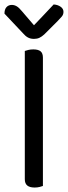

<svg xmlns="http://www.w3.org/2000/svg" viewBox="-21 -834 304 859"><path d="M90 -363H171V-2Q166 0 156 2.5Q146 5 134 5Q112 5 101 -4Q90 -13 90 -32ZM171 -296H90V-606Q95 -608 105.5 -610.5Q116 -613 128 -613Q150 -613 160.5 -604.5Q171 -596 171 -576ZM131 -721Q148 -739 171 -763Q194 -787 219 -814Q237 -813 250 -804Q263 -795 263 -781Q263 -769 255.5 -760Q248 -751 237 -740L177 -680Q166 -670 155.5 -665Q145 -660 131 -660Q116 -660 104.5 -666Q93 -672 82 -685L-1 -773Q-1 -792 8 -802Q17 -812 32 -812Q43 -812 53.5 -806Q64 -800 77 -784Z"/></svg>

Font: Baloo Paaji 2
Style: Regular
Weight: 400
Designer: Shuchita Grover, Noopur Datye and Ek Type
Foundry: Ek Type
Version: Version 1.700